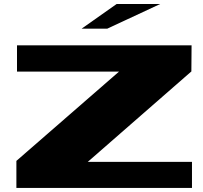

<svg xmlns="http://www.w3.org/2000/svg" viewBox="-20 -922 995 943"><path d="M552.7 -902.3H766.6L506.8 -781.2H380.9ZM919.9 -570.3H918.9L411.1 -127H922.9V1H60.5V-131.8L564.5 -570.3H63.5V-699.2H920.9L919.9 -571.3Z"/></svg>

Font: Polsku
Style: Regular
Weight: 400
Designer: Sebastien Sanfilippo
Version: Version 1.1